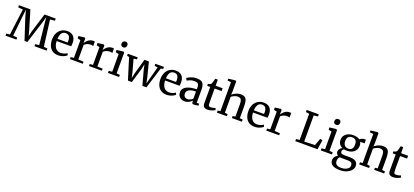

<svg xmlns="http://www.w3.org/2000/svg" viewBox="72 -2422 9270 4294"><g transform="rotate(20 4707.0 -274.5)"><path d="M89.7 -59.1 170 -680.5 55.4 -692.4V-743H327.4L462.3 -293.5L495.2 -166.3L525.5 -293.5L663.3 -743H930.7V-692.4L817 -680.5L897.2 -60.1L984.2 -49.6V0H695.6V-49.6L786.3 -59.2L739.6 -508L720.4 -701.2L679 -556.7L513.3 -33.8H445.6L288.6 -513L234.5 -701.4L214 -508L167.3 -59.2L265.6 -49.6V0H6.3V-49.6Z M1260.9 11Q1177.2 11 1121.8 -26Q1066.5 -63 1039.2 -128.6Q1012 -194.2 1012 -279.4Q1012 -345.4 1031.3 -398.9Q1050.6 -452.4 1085.6 -490.7Q1120.5 -528.9 1168.3 -549.4Q1216.2 -570 1273.2 -570Q1366.7 -570 1418.1 -518.6Q1469.5 -467.1 1472.5 -370.6Q1472.5 -340.5 1471.2 -318Q1469.8 -295.5 1465.8 -278.2H1122.1Q1122.8 -230 1134 -189.7Q1145.2 -149.4 1166.6 -120Q1188 -90.6 1219.5 -74.6Q1251.1 -58.5 1292.4 -58.5Q1334.5 -58.5 1377.5 -73.5Q1420.4 -88.5 1443.2 -106.8L1462.7 -63Q1444.8 -44.4 1413.1 -27.5Q1381.3 -10.7 1341.7 0.2Q1302 11 1260.9 11ZM1122.5 -330.9H1362.5Q1363.7 -339.6 1364.5 -352.1Q1365.2 -364.7 1365.2 -374.1Q1365.2 -434.9 1339.9 -474.3Q1314.6 -513.7 1254.6 -513.7Q1227.8 -513.7 1204.9 -504.5Q1181.9 -495.3 1164.3 -474.3Q1146.7 -453.4 1136 -418.2Q1125.3 -383 1122.5 -330.9Z M1538.8 0V-48.8L1613.3 -55.6V-477.9L1541.3 -495.3V-550L1679.6 -567.6H1681.9L1703.6 -550.1V-531.8L1701.2 -443.4H1703.6Q1708.1 -451.4 1722.1 -470.7Q1736.2 -489.9 1759.9 -511.4Q1783.5 -532.8 1816.6 -548.1Q1849.7 -563.3 1891.7 -563.3Q1906.1 -563.3 1914.5 -561.8Q1923 -560.2 1928.3 -558.4V-450.8Q1922.7 -455.2 1907.4 -458.9Q1892.2 -462.5 1868.2 -462.5Q1827.5 -462.5 1799 -452.3Q1770.5 -442.1 1751.2 -428.7Q1731.8 -415.3 1718.1 -405.2V-56.5L1844.4 -48.1V0Z M1993.3 0V-48.8L2067.8 -55.6V-477.9L1995.8 -495.3V-550L2134.1 -567.6H2136.4L2158.1 -550.1V-531.8L2155.7 -443.4H2158.1Q2162.6 -451.4 2176.6 -470.7Q2190.7 -489.9 2214.4 -511.4Q2238 -532.8 2271.1 -548.1Q2304.2 -563.3 2346.2 -563.3Q2360.6 -563.3 2369 -561.8Q2377.5 -560.2 2382.8 -558.4V-450.8Q2377.2 -455.2 2361.9 -458.9Q2346.7 -462.5 2322.7 -462.5Q2282 -462.5 2253.5 -452.3Q2225 -442.1 2205.7 -428.7Q2186.3 -415.3 2172.6 -405.2V-56.5L2298.9 -48.1V0Z M2443.2 0V-49.6L2524 -58.1V-477.9L2448.9 -495.6V-549.3L2604.2 -567.6H2606.2L2629.2 -550.1V-57.2L2708.6 -49.6V0ZM2568.2 -654.7Q2536.5 -654.7 2520.2 -674Q2503.9 -693.3 2503.9 -719.7Q2503.9 -748.5 2521.7 -771.1Q2539.4 -793.8 2575.8 -793.8H2576.8Q2608.4 -793.8 2624.7 -774.9Q2641 -755.9 2641 -729.5Q2641 -700.7 2623.3 -677.7Q2605.5 -654.7 2569.2 -654.7Z M2714.2 -507.7V-555.3H2950.2V-507.7L2872.6 -495.8L2953.6 -202.7L2982.1 -75.5L3010.6 -203.5L3110.9 -555.3H3215.7L3305.5 -203.5L3332 -74.8L3365.7 -202.7L3444.9 -494.8L3369.5 -507.7V-555.3H3574.4V-507.7L3519.4 -495.2L3362.4 8H3266.1L3169.7 -345L3145.8 -462.2L3120.2 -345L3015.9 8H2922.2L2766.4 -496.1Z M3841.4 11Q3757.7 11 3702.3 -26Q3647 -63 3619.8 -128.6Q3592.5 -194.2 3592.5 -279.4Q3592.5 -345.4 3611.8 -398.9Q3631.1 -452.4 3666.1 -490.7Q3701 -528.9 3748.8 -549.4Q3796.7 -570 3853.7 -570Q3947.2 -570 3998.6 -518.6Q4050 -467.1 4053 -370.6Q4053 -340.5 4051.7 -318Q4050.3 -295.5 4046.3 -278.2H3702.6Q3703.3 -230 3714.5 -189.7Q3725.7 -149.4 3747.1 -120Q3768.5 -90.6 3800 -74.6Q3831.6 -58.5 3872.9 -58.5Q3915 -58.5 3958 -73.5Q4000.9 -88.5 4023.7 -106.8L4043.2 -63Q4025.3 -44.4 3993.6 -27.5Q3961.8 -10.7 3922.2 0.2Q3882.5 11 3841.4 11ZM3703 -330.9H3943Q3944.2 -339.6 3945 -352.1Q3945.7 -364.7 3945.7 -374.1Q3945.7 -434.9 3920.4 -474.3Q3895.1 -513.7 3835.1 -513.7Q3808.3 -513.7 3785.4 -504.5Q3762.4 -495.3 3744.8 -474.3Q3727.2 -453.4 3716.5 -418.2Q3705.8 -383 3703 -330.9Z M4271.9 11Q4227.1 11 4188.9 -6.5Q4150.8 -24 4127.5 -59.8Q4104.3 -95.5 4104.3 -150Q4104.3 -200.5 4131.7 -235.7Q4159.2 -270.8 4206.1 -292.5Q4253.1 -314.2 4312.5 -324.7Q4372 -335.2 4436.3 -336V-371.5Q4436.3 -416.7 4426.7 -442.6Q4417.1 -468.4 4392.5 -479.4Q4367.9 -490.5 4322.5 -490.5Q4264.2 -490.5 4220.4 -472Q4176.6 -453.4 4152.6 -440.6L4126.9 -492.9Q4137 -501.9 4170.2 -519.6Q4203.3 -537.4 4250.3 -552.1Q4297.3 -566.9 4348.9 -566.9Q4419.3 -566.9 4460.6 -546.7Q4501.8 -526.6 4519.6 -483.2Q4537.4 -439.8 4537.4 -370.3V-51.1H4596.4V-6.6Q4585.3 -3.8 4567.1 -0.3Q4548.9 3.2 4528.8 5.8Q4508.6 8.4 4491.7 8.4Q4465.3 8.4 4454.5 0.5Q4443.7 -7.4 4443.7 -37.1V-69Q4431.2 -56.6 4406.6 -37.6Q4382 -18.6 4347.8 -3.8Q4313.6 11 4271.9 11ZM4315.5 -57.4Q4342.2 -57.4 4376.3 -73.1Q4410.4 -88.8 4436.3 -111.3V-283.3Q4361.3 -282.9 4312.8 -266.9Q4264.3 -250.8 4240.7 -223.6Q4217.2 -196.4 4217.2 -161.8Q4217.2 -124.6 4230 -101.6Q4242.8 -78.6 4265.1 -68Q4287.4 -57.4 4315.5 -57.4Z M4813.5 10.4Q4759.2 10.4 4729.7 -14.8Q4700.2 -40 4700.2 -105.3V-488.4H4628.5V-534.9Q4638.5 -537.7 4650.6 -540.8Q4662.6 -543.8 4673.1 -547.1Q4683.5 -550.4 4688.4 -554Q4694.3 -558.5 4698.4 -563.4Q4702.5 -568.3 4706 -574.9Q4709.6 -581.6 4713 -591.1Q4717.8 -603.4 4723.8 -624.9Q4729.7 -646.4 4735.3 -667.4Q4740.9 -688.4 4743.7 -699.6H4802.9L4804.7 -555.3H4971V-488.4H4805.1V-182.2Q4805.1 -127.7 4809.2 -103Q4813.3 -78.3 4826.1 -71.7Q4838.9 -65.1 4864.5 -65.1Q4893 -65.1 4925.1 -72.6Q4957.2 -80.1 4973.4 -87.4L4988.8 -42.3Q4973.3 -30.4 4945.2 -18.3Q4917 -6.2 4882.5 2.1Q4848 10.4 4813.5 10.4Z M5099.7 -57.2V-746.2L5015.8 -756.5V-800.3L5179.2 -819.1H5181.3L5204.1 -803.8L5204.2 -572L5199.9 -487.3Q5217.8 -504.1 5250 -522.8Q5282.2 -541.6 5321.7 -554.7Q5361.2 -567.9 5400.9 -567.9Q5464.5 -567.9 5499.3 -543.8Q5534 -519.8 5547.6 -468.8Q5561.2 -417.8 5561.2 -337.5V-57.7L5632.1 -49.6V0H5393.3V-49.6L5456.3 -57.7V-338Q5456.3 -392.5 5449.1 -427.7Q5441.9 -462.8 5419.8 -479.6Q5397.7 -496.5 5353.3 -496.5Q5327.5 -496.5 5300.2 -487.6Q5273 -478.7 5248.2 -465Q5223.4 -451.3 5205.4 -437.3V-58.1L5273.3 -49.6V0H5036.9V-49.6Z M5934.4 11Q5850.7 11 5795.3 -26Q5740 -63 5712.8 -128.6Q5685.5 -194.2 5685.5 -279.4Q5685.5 -345.4 5704.8 -398.9Q5724.1 -452.4 5759.1 -490.7Q5794 -528.9 5841.8 -549.4Q5889.7 -570 5946.7 -570Q6040.2 -570 6091.6 -518.6Q6143 -467.1 6146 -370.6Q6146 -340.5 6144.7 -318Q6143.3 -295.5 6139.3 -278.2H5795.6Q5796.3 -230 5807.5 -189.7Q5818.7 -149.4 5840.1 -120Q5861.5 -90.6 5893 -74.6Q5924.6 -58.5 5965.9 -58.5Q6008 -58.5 6051 -73.5Q6093.9 -88.5 6116.7 -106.8L6136.2 -63Q6118.3 -44.4 6086.6 -27.5Q6054.8 -10.7 6015.2 0.2Q5975.5 11 5934.4 11ZM5796 -330.9H6036Q6037.2 -339.6 6038 -352.1Q6038.7 -364.7 6038.7 -374.1Q6038.7 -434.9 6013.4 -474.3Q5988.1 -513.7 5928.1 -513.7Q5901.3 -513.7 5878.4 -504.5Q5855.4 -495.3 5837.8 -474.3Q5820.2 -453.4 5809.5 -418.2Q5798.8 -383 5796 -330.9Z M6212.3 0V-48.8L6286.8 -55.6V-477.9L6214.8 -495.3V-550L6353.1 -567.6H6355.4L6377.1 -550.1V-531.8L6374.7 -443.4H6377.1Q6381.6 -451.4 6395.6 -470.7Q6409.7 -489.9 6433.4 -511.4Q6457 -532.8 6490.1 -548.1Q6523.2 -563.3 6565.2 -563.3Q6579.6 -563.3 6588 -561.8Q6596.5 -560.2 6601.8 -558.4V-450.8Q6596.2 -455.2 6580.9 -458.9Q6565.7 -462.5 6541.7 -462.5Q6501 -462.5 6472.5 -452.3Q6444 -442.1 6424.7 -428.7Q6405.3 -415.3 6391.6 -405.2V-56.5L6517.9 -48.1V0Z M6902 0V-49.6L6985.1 -59.1V-680.5L6903.7 -692.4V-743H7191.5V-692.4L7092.9 -680.5V-59.5L7346.3 -68.1L7407.9 -236.2L7466.2 -227L7431.5 0Z M7509.2 0V-49.6L7590 -58.1V-477.9L7514.9 -495.6V-549.3L7670.2 -567.6H7672.2L7695.2 -550.1V-57.2L7774.6 -49.6V0ZM7634.2 -654.7Q7602.5 -654.7 7586.2 -674Q7569.9 -693.3 7569.9 -719.7Q7569.9 -748.5 7587.7 -771.1Q7605.4 -793.8 7641.8 -793.8H7642.8Q7674.4 -793.8 7690.7 -774.9Q7707 -755.9 7707 -729.5Q7707 -700.7 7689.3 -677.7Q7671.5 -654.7 7635.2 -654.7Z M8062.2 270Q7998.2 270 7952.1 259.1Q7905.9 248.1 7876.5 227.9Q7847 207.7 7833 179.3Q7819 150.8 7819 115.7Q7819 83.3 7831.8 56.9Q7844.5 30.4 7865.9 11Q7887.2 -8.4 7912.4 -19.4Q7889.3 -32.1 7877.4 -53.1Q7865.5 -74 7865.5 -103.1Q7865.5 -125.4 7876.4 -146.7Q7887.3 -168.1 7905.4 -185.9Q7923.5 -203.8 7945.5 -214.8Q7895.5 -236.9 7868.8 -278.5Q7842.2 -320 7842.2 -377.9Q7842.2 -438.3 7875.5 -481.4Q7908.8 -524.4 7961.9 -547.2Q8015.1 -570 8074.1 -570Q8123.6 -570 8164 -559.5Q8204.4 -549 8232.9 -527.6Q8243.8 -539 8274.8 -554.8Q8305.8 -570.6 8344.7 -570.6H8375.4V-482.7H8268.8Q8276.2 -471.5 8281.4 -457.7Q8286.6 -443.8 8289.4 -428Q8292.3 -412.2 8292.3 -395.1Q8292.4 -333.7 8262.6 -288.2Q8232.8 -242.6 8180.8 -217.6Q8128.8 -192.6 8062.2 -192.6Q8041.5 -192.6 8022.3 -194.8Q8003.1 -196.9 7985.6 -201.1Q7970.2 -188.4 7959.9 -172.3Q7949.6 -156.3 7949.6 -138.8Q7949.6 -102.3 7974.7 -90.5Q7999.8 -78.8 8059.9 -78.8H8173.6Q8239.2 -78.8 8281.4 -61.9Q8323.6 -45.1 8343.8 -13.5Q8364.1 18.2 8364.1 62.5Q8364.1 106.6 8340.2 144.2Q8316.4 181.9 8274.5 210.1Q8232.6 238.4 8178.1 254.2Q8123.5 270 8062.2 270ZM8071.1 211.9Q8118.4 211.9 8162 197.4Q8205.6 183 8233.7 155.4Q8261.7 127.9 8261.7 88.3Q8261.7 60.4 8252.7 41.2Q8243.7 21.9 8218.6 12Q8193.5 2.2 8145 2.2H8025Q8008 2.2 7992.2 1.1Q7976.3 -0.1 7962.5 -2.8Q7942.7 14.9 7931.6 40Q7920.6 65 7920.6 97.7Q7920.6 133.1 7934.9 158.7Q7949.1 184.3 7981.9 198.1Q8014.7 211.9 8071.1 211.9ZM8072.2 -247Q8131.7 -247 8158.6 -282.4Q8185.5 -317.9 8185.5 -384.4Q8185.5 -429.9 8172.2 -459.1Q8158.9 -488.2 8132.8 -502.4Q8106.7 -516.5 8068.5 -516.5Q8034.3 -516.5 8007.6 -503.7Q7980.8 -490.8 7965.4 -462.4Q7950.1 -434 7950.1 -387Q7950.1 -346.3 7962.6 -314.6Q7975 -282.9 8002 -264.9Q8028.9 -247 8072.2 -247Z M8485.7 -57.2V-746.2L8401.8 -756.5V-800.3L8565.2 -819.1H8567.3L8590.1 -803.8L8590.2 -572L8585.9 -487.3Q8603.8 -504.1 8636 -522.8Q8668.2 -541.6 8707.7 -554.7Q8747.2 -567.9 8786.9 -567.9Q8850.5 -567.9 8885.3 -543.8Q8920 -519.8 8933.6 -468.8Q8947.2 -417.8 8947.2 -337.5V-57.7L9018.1 -49.6V0H8779.3V-49.6L8842.3 -57.7V-338Q8842.3 -392.5 8835.1 -427.7Q8827.9 -462.8 8805.8 -479.6Q8783.7 -496.5 8739.3 -496.5Q8713.5 -496.5 8686.2 -487.6Q8659 -478.7 8634.2 -465Q8609.4 -451.3 8591.4 -437.3V-58.1L8659.3 -49.6V0H8422.9V-49.6Z M9227.5 10.4Q9173.2 10.4 9143.7 -14.8Q9114.2 -40 9114.2 -105.3V-488.4H9042.5V-534.9Q9052.5 -537.7 9064.6 -540.8Q9076.6 -543.8 9087.1 -547.1Q9097.5 -550.4 9102.4 -554Q9108.3 -558.5 9112.4 -563.4Q9116.5 -568.3 9120 -574.9Q9123.6 -581.6 9127 -591.1Q9131.8 -603.4 9137.8 -624.9Q9143.7 -646.4 9149.3 -667.4Q9154.9 -688.4 9157.7 -699.6H9216.9L9218.7 -555.3H9385V-488.4H9219.1V-182.2Q9219.1 -127.7 9223.2 -103Q9227.3 -78.3 9240.1 -71.7Q9252.9 -65.1 9278.5 -65.1Q9307 -65.1 9339.1 -72.6Q9371.2 -80.1 9387.4 -87.4L9402.8 -42.3Q9387.3 -30.4 9359.2 -18.3Q9331 -6.2 9296.5 2.1Q9262 10.4 9227.5 10.4Z"/></g></svg>

Font: Merriweather Light
Style: Regular
Weight: 300
Designer: Eben Sorkin
Foundry: Eben Sorkin
Version: Version 2.100